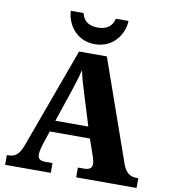

<svg xmlns="http://www.w3.org/2000/svg" viewBox="-99 -1019 969 1102"><g transform="rotate(10 386.0 -468.0)"><path d="M392 -771C501 -771 558 -861 560 -936H486C475 -888 441 -868 392 -868C343 -868 309 -888 298 -936H224C226 -861 283 -771 392 -771ZM6 0H272V-57H228C197 -57 186 -70 186 -93C186 -110 194 -139 199 -155L225 -233H459L492 -138C495 -129 502 -109 502 -92C502 -65 482 -57 457 -57H420V0H772V-57H761C723 -57 698 -76 681 -122L473 -714H311L97 -128C75 -70 50 -57 15 -57H6ZM246 -299 310 -489C323 -529 336 -568 346 -612C355 -568 368 -526 380 -487L438 -299Z"/></g></svg>

Font: Noto Serif Malayalam ExtraBold
Style: Regular
Weight: 800
Designer: Indian type Foundry, Jelle Bosma, Monotype Design Team
Foundry: Monotype Imaging Inc.
Version: Version 2.104